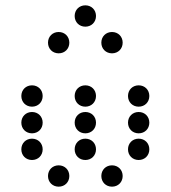

<svg xmlns="http://www.w3.org/2000/svg" viewBox="-20 -710 640 720"><path d="M300 -610C323 -610 340 -627 340 -650C340 -673 323 -690 300 -690C277 -690 260 -673 260 -650C260 -627 277 -610 300 -610ZM200 -510C223 -510 240 -527 240 -550C240 -573 223 -590 200 -590C177 -590 160 -573 160 -550C160 -527 177 -510 200 -510ZM400 -510C423 -510 440 -527 440 -550C440 -573 423 -590 400 -590C377 -590 360 -573 360 -550C360 -527 377 -510 400 -510ZM100 -310C123 -310 140 -327 140 -350C140 -373 123 -390 100 -390C77 -390 60 -373 60 -350C60 -327 77 -310 100 -310ZM300 -310C323 -310 340 -327 340 -350C340 -373 323 -390 300 -390C277 -390 260 -373 260 -350C260 -327 277 -310 300 -310ZM500 -310C523 -310 540 -327 540 -350C540 -373 523 -390 500 -390C477 -390 460 -373 460 -350C460 -327 477 -310 500 -310ZM100 -210C123 -210 140 -227 140 -250C140 -273 123 -290 100 -290C77 -290 60 -273 60 -250C60 -227 77 -210 100 -210ZM300 -210C323 -210 340 -227 340 -250C340 -273 323 -290 300 -290C277 -290 260 -273 260 -250C260 -227 277 -210 300 -210ZM500 -210C523 -210 540 -227 540 -250C540 -273 523 -290 500 -290C477 -290 460 -273 460 -250C460 -227 477 -210 500 -210ZM100 -110C123 -110 140 -127 140 -150C140 -173 123 -190 100 -190C77 -190 60 -173 60 -150C60 -127 77 -110 100 -110ZM300 -110C323 -110 340 -127 340 -150C340 -173 323 -190 300 -190C277 -190 260 -173 260 -150C260 -127 277 -110 300 -110ZM500 -110C523 -110 540 -127 540 -150C540 -173 523 -190 500 -190C477 -190 460 -173 460 -150C460 -127 477 -110 500 -110ZM200 -10C223 -10 240 -27 240 -50C240 -73 223 -90 200 -90C177 -90 160 -73 160 -50C160 -27 177 -10 200 -10ZM400 -10C423 -10 440 -27 440 -50C440 -73 423 -90 400 -90C377 -90 360 -73 360 -50C360 -27 377 -10 400 -10Z"/></svg>

Font: TINY 5x3 80
Style: Regular
Weight: 200
Designer: Jack Halten Fahnestock
Foundry: Velvetyne Type Foundry
Version: Version 1.002;hotconv 1.0.109;makeotfexe 2.5.65596